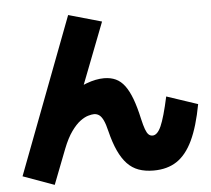

<svg xmlns="http://www.w3.org/2000/svg" viewBox="-59 -874 1117 1017"><g transform="rotate(-5 500.0 -365.0)"><path d="M191 80 25 20 340 -810 516 -760 357 -349 297 -385Q357 -423 407 -441.5Q457 -460 500 -460Q535 -460 562 -447.5Q589 -435 609.5 -407.5Q630 -380 646.5 -336Q663 -292 677 -228Q685 -193 692.5 -172.5Q700 -152 709 -143.5Q718 -135 730 -135Q756 -135 776 -180Q796 -225 820 -335L985 -280Q963 -162 928.5 -89.5Q894 -17 843.5 16.5Q793 50 720 50Q675 50 640.5 37.5Q606 25 580 -2.5Q554 -30 534 -73.5Q514 -117 499 -178Q490 -216 480 -237Q470 -258 458 -266.5Q446 -275 430 -275Q419 -275 399.5 -269.5Q380 -264 357 -247Q334 -230 309.5 -196Q285 -162 263 -106Z"/></g></svg>

Font: M PLUS 1 Thin Black
Style: Regular
Weight: 900
Version: Version 1.001